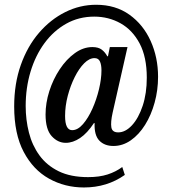

<svg xmlns="http://www.w3.org/2000/svg" viewBox="-20 -658 748 826"><path d="M341 148.5Q259 148.5 190.8 110.5Q122.5 72.5 81.8 -4.8Q41 -82 41 -200Q41 -298 69.5 -378.5Q98 -459 147.8 -516.8Q197.5 -574.5 260.8 -606Q324 -637.5 393.5 -637.5Q477 -637.5 536.8 -594.8Q596.5 -552 628.2 -481.5Q660 -411 660 -327.5Q660 -270 645.2 -216.5Q630.5 -163 604.2 -121Q578 -79 543 -54.5Q508 -30 468 -30Q429.5 -30 407.2 -53.2Q385 -76.5 387 -128L384.5 -129Q355.5 -85 324.5 -64.2Q293.5 -43.5 263 -43.5Q228.5 -43.5 202.2 -72.5Q176 -101.5 176 -165.5Q176 -215 192.2 -266Q208.5 -317 237 -360Q265.5 -403 301.8 -429.2Q338 -455.5 377.5 -455.5Q403.5 -455.5 418 -444.2Q432.5 -433 441.5 -416H444.5L452.5 -455.5H528.5L464.5 -173Q455.5 -132.5 459 -110.5Q462.5 -88.5 488.5 -88.5Q519.5 -88.5 547.8 -119Q576 -149.5 593.8 -202.8Q611.5 -256 611.5 -324Q611.5 -412.5 580.8 -470.8Q550 -529 498.5 -557.8Q447 -586.5 385.5 -586.5Q319 -586.5 264.8 -556Q210.5 -525.5 171.5 -472.5Q132.5 -419.5 111.5 -350Q90.5 -280.5 90.5 -202Q90.5 -142.5 104.5 -87.5Q118.5 -32.5 149.8 10.5Q181 53.5 232.5 78.8Q284 104 359 104Q407.5 104 443 92.5Q478.5 81 506 60.5L517 94.5Q440.5 148.5 341 148.5ZM290.5 -98Q314.5 -98 337 -124Q359.5 -150 377.5 -190.2Q395.5 -230.5 406 -274.8Q416.5 -319 416.5 -355.5Q416.5 -379 410 -393.5Q403.5 -408 386.5 -408Q364.5 -408 342.2 -385.8Q320 -363.5 301.5 -326.5Q283 -289.5 271.5 -245.8Q260 -202 260 -159Q260 -98 290.5 -98Z"/></svg>

Font: Libre Caslon Condensed Medium
Style: Regular
Weight: 500
Designer: Pablo Impallari, Rodrigo Fuenzalida, Katja Schimmel, Ertekin Erdin
Foundry: Pablo Impallari, Rodrigo Fuenzalida
Version: Version 2.000; ttfautohint (v1.8.4.7-5d5b);gftools[0.9.33]